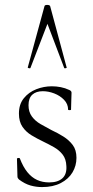

<svg xmlns="http://www.w3.org/2000/svg" viewBox="-20 -750 378 781"><path d="M96 -322Q96 -295 109.5 -276.5Q123 -258 144.5 -245.5Q166 -233 189 -221Q215 -209 238 -194.5Q261 -180 276 -160Q291 -140 291 -108Q291 -76 275 -49Q259 -22 227.5 -5.5Q196 11 151 11Q127 11 104 4.5Q81 -2 57 -20Q55 -22 53 -25Q51 -28 51 -32L49 -104Q49 -107 54.5 -107.5Q60 -108 61 -105Q74 -71 91.5 -49.5Q109 -28 131 -18Q153 -8 180 -8Q215 -8 233.5 -24.5Q252 -41 250 -74Q249 -103 235 -121Q221 -139 200 -151Q179 -163 156 -174Q131 -186 108.5 -199.5Q86 -213 71.5 -234Q57 -255 57 -288Q57 -326 77 -350.5Q97 -375 127.5 -387Q158 -399 191 -399Q209 -399 227 -395.5Q245 -392 262 -384Q271 -380 271 -373Q271 -358 270 -341Q269 -324 269 -304Q269 -302 263 -302Q257 -302 257 -304Q257 -327 240.5 -344Q224 -361 200.5 -370Q177 -379 154 -379Q127 -379 111.5 -365Q96 -351 96 -322ZM251 -476Q253 -474 247.5 -472.5Q242 -471 241 -474L173 -653L104 -474Q103 -471 97.5 -472.5Q92 -474 93 -476L161 -725Q162 -730 172 -730Q182 -730 184 -725Z"/></svg>

Font: Cormorant Garamond Light Light
Style: Regular
Weight: 300
Version: Version 4.001